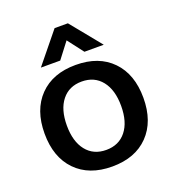

<svg xmlns="http://www.w3.org/2000/svg" viewBox="-132 -813 835 924"><g transform="rotate(-20 286.0 -350.5)"><path d="M33 -250Q33 -371 100.5 -440.5Q168 -510 286 -510Q404 -510 471.5 -440.5Q539 -371 539 -250Q539 -129 471.5 -59.5Q404 10 286 10Q168 10 100.5 -59.5Q33 -129 33 -250ZM425 -250Q425 -332 388 -378.5Q351 -425 286 -425Q221 -425 184 -378.5Q147 -332 147 -250Q147 -168 184 -121.5Q221 -75 286 -75Q351 -75 388 -121.5Q425 -168 425 -250ZM252 -711H320L447 -555H348L286 -636L224 -555H125Z"/></g></svg>

Font: Sarabun SemiBold
Style: Regular
Weight: 600
Designer: Suppakit Chalermlarp | Katatrad Co.,Ltd.
Foundry: Cadson Demak Co.,Ltd.
Version: Version 1.000; ttfautohint (v1.6)